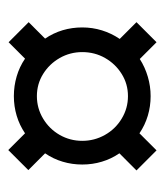

<svg xmlns="http://www.w3.org/2000/svg" viewBox="13 -444 404 471"><g transform="rotate(90 215.5 -208.0)"><path d="M33.9 -75.8 74.2 -116.1Q60.5 -136.3 53.6 -159.3Q46.8 -182.3 46.8 -207.3Q46.8 -232.3 54 -255.6Q61.3 -279 75 -299.2L33.9 -340.3L83.1 -389.5L124.2 -348.4Q144.4 -361.3 167.7 -368.1Q191.1 -375 215.3 -375Q240.3 -375 263.3 -368.1Q286.3 -361.3 306.5 -347.6L348.4 -389.5L397.6 -340.3L355.6 -298.4Q369.4 -278.2 376.2 -255.2Q383.1 -232.3 383.1 -207.3Q383.1 -182.3 376.2 -159.3Q369.4 -136.3 355.6 -116.1L396.8 -75L347.6 -25.8L306.5 -66.9Q286.3 -53.2 263.3 -46.4Q240.3 -39.5 215.3 -39.5Q190.3 -39.5 166.9 -46.4Q143.5 -53.2 123.4 -66.9L83.1 -26.6ZM325 -207.3Q325 -237.1 310.5 -262.9Q296 -288.7 270.6 -304Q245.2 -319.4 215.3 -319.4Q185.5 -319.4 160.9 -304Q136.3 -288.7 121.8 -263.3Q107.3 -237.9 107.3 -207.3Q107.3 -177.4 121.8 -152Q136.3 -126.6 160.9 -111.3Q185.5 -96 215.3 -96Q245.2 -96 270.6 -111.3Q296 -126.6 310.5 -152Q325 -177.4 325 -207.3Z"/></g></svg>

Font: Playfair Micro SmCond SmLight
Style: Italic
Weight: 360
Width: 4
Italic angle: -15.6°
Designer: Claus Eggers Sørensen
Foundry: Claus Eggers Sørensen
Version: Version 2.203;Glyphs 3.3 (3326)